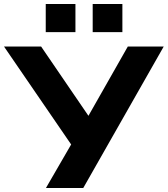

<svg xmlns="http://www.w3.org/2000/svg" viewBox="-40 -937 836 957"><path d="M189 0 328 -240 331 -193 -20 -705H165L415 -339H389L597 -705H776L375 0ZM422 -777V-917H570V-777ZM188 -777V-917H336V-777Z"/></svg>

Font: Nunito Sans 10pt SemiExpanded ExtraBold
Style: Regular
Weight: 800
Width: 6
Designer: Vernon Adams
Foundry: Vernon Adams
Version: Version 3.101;gftools[0.9.27]